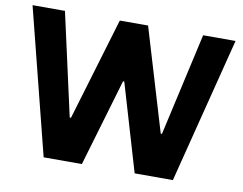

<svg xmlns="http://www.w3.org/2000/svg" viewBox="-76 -804 1150 910"><g transform="rotate(10 498.5 -349.5)"><path d="M10 -700H166L276 -206H282L430 -700H566L714 -206H720L831 -700H987L809 1H625L501 -419H495L371 1H187Z"/></g></svg>

Font: Be Vietnam ExtraBold
Style: Regular
Weight: 800
Designer: Gabriel Lam
Foundry: TypeRant
Version: Version 4.000